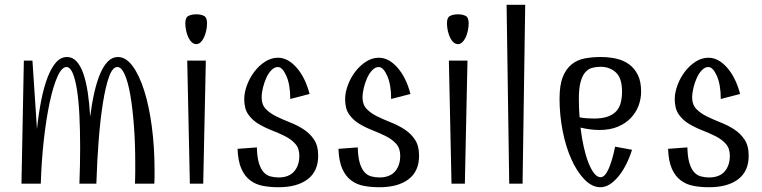

<svg xmlns="http://www.w3.org/2000/svg" viewBox="-20 -770 3196 805"><path d="M472 -489Q452 -489 437.5 -449Q423 -409 412 -341.5Q401 -274 394 -185.5Q387 -97 384 0H313Q316 -78 316 -152Q316 -223 313 -284.5Q310 -346 303 -391.5Q296 -437 285 -463Q274 -489 259 -489Q239 -489 221 -449Q203 -409 188.5 -341.5Q174 -274 164 -185.5Q154 -97 151 0H70L80 -516H116L135 -229Q142 -295 153 -350Q164 -405 179.5 -445.5Q195 -486 215 -508.5Q235 -531 261 -531Q284 -531 301 -512.5Q318 -494 329.5 -461Q341 -428 348 -382Q355 -336 358 -281Q365 -336 375.5 -382Q386 -428 400 -461Q414 -494 432.5 -512.5Q451 -531 474 -531Q508 -531 536 -493Q564 -455 584.5 -390.5Q605 -326 616.5 -239.5Q628 -153 628 -56Q628 -42 628 -28Q628 -14 627 0H546Q547 -23 547 -44.5Q547 -66 547 -88Q547 -170 541.5 -243Q536 -316 526.5 -371Q517 -426 503 -457.5Q489 -489 472 -489Z M765 -516H843L832 0H776ZM803 -585Q793 -585 784.5 -592.5Q776 -600 770 -612.5Q764 -625 760.5 -641Q757 -657 757 -673Q757 -697 770.5 -703.5Q784 -710 803 -710Q822 -710 835 -703.5Q848 -697 848 -673Q848 -657 844.5 -641Q841 -625 835 -612.5Q829 -600 821 -592.5Q813 -585 803 -585Z M1077 -361Q1077 -331 1094.5 -313Q1112 -295 1138.5 -282Q1165 -269 1195.5 -257Q1226 -245 1252.5 -228Q1279 -211 1296.5 -185Q1314 -159 1314 -117Q1314 -52 1270 -18.5Q1226 15 1148 15Q1114 15 1083.5 9.5Q1053 4 1029.5 -13.5Q1006 -31 992 -62.5Q978 -94 976 -146L1057 -152Q1058 -111 1065.5 -86.5Q1073 -62 1085 -48.5Q1097 -35 1113.5 -30.5Q1130 -26 1148 -26Q1191 -26 1213 -51Q1235 -76 1235 -117Q1235 -148 1218 -167Q1201 -186 1175 -199Q1149 -212 1119.5 -223.5Q1090 -235 1064 -250.5Q1038 -266 1021 -290Q1004 -314 1004 -354Q1004 -382 1015.5 -413Q1027 -444 1046.5 -469.5Q1066 -495 1091.5 -511.5Q1117 -528 1145 -528Q1187 -528 1223.5 -486.5Q1260 -445 1278 -376L1197 -355Q1197 -415 1180.5 -452Q1164 -489 1145 -489Q1131 -489 1118.5 -476.5Q1106 -464 1097 -444.5Q1088 -425 1082.5 -402.5Q1077 -380 1077 -361Z M1500 -361Q1500 -331 1517.5 -313Q1535 -295 1561.5 -282Q1588 -269 1618.5 -257Q1649 -245 1675.5 -228Q1702 -211 1719.5 -185Q1737 -159 1737 -117Q1737 -52 1693 -18.5Q1649 15 1571 15Q1537 15 1506.5 9.5Q1476 4 1452.5 -13.5Q1429 -31 1415 -62.5Q1401 -94 1399 -146L1480 -152Q1481 -111 1488.5 -86.5Q1496 -62 1508 -48.5Q1520 -35 1536.5 -30.5Q1553 -26 1571 -26Q1614 -26 1636 -51Q1658 -76 1658 -117Q1658 -148 1641 -167Q1624 -186 1598 -199Q1572 -212 1542.5 -223.5Q1513 -235 1487 -250.5Q1461 -266 1444 -290Q1427 -314 1427 -354Q1427 -382 1438.5 -413Q1450 -444 1469.5 -469.5Q1489 -495 1514.5 -511.5Q1540 -528 1568 -528Q1610 -528 1646.5 -486.5Q1683 -445 1701 -376L1620 -355Q1620 -415 1603.5 -452Q1587 -489 1568 -489Q1554 -489 1541.5 -476.5Q1529 -464 1520 -444.5Q1511 -425 1505.5 -402.5Q1500 -380 1500 -361Z M1862 -516H1940L1929 0H1873ZM1900 -585Q1890 -585 1881.5 -592.5Q1873 -600 1867 -612.5Q1861 -625 1857.5 -641Q1854 -657 1854 -673Q1854 -697 1867.5 -703.5Q1881 -710 1900 -710Q1919 -710 1932 -703.5Q1945 -697 1945 -673Q1945 -657 1941.5 -641Q1938 -625 1932 -612.5Q1926 -600 1918 -592.5Q1910 -585 1900 -585Z M2104 -750H2182L2171 0H2115Z M2668 -386Q2668 -356 2657.5 -327.5Q2647 -299 2625.5 -276Q2604 -253 2571 -239Q2538 -225 2493 -225Q2475 -225 2455 -227.5Q2435 -230 2414 -235Q2419 -192 2427.5 -154Q2436 -116 2447 -88Q2458 -60 2471 -43.5Q2484 -27 2498 -27Q2516 -27 2531.5 -61.5Q2547 -96 2559 -155L2630 -142Q2607 -70 2570.5 -27.5Q2534 15 2498 15Q2462 15 2430.5 -17.5Q2399 -50 2375.5 -102.5Q2352 -155 2339 -221.5Q2326 -288 2326 -356Q2326 -413 2339.5 -447Q2353 -481 2376.5 -500Q2400 -519 2431.5 -525Q2463 -531 2498 -531Q2533 -531 2564 -524Q2595 -517 2618 -500Q2641 -483 2654.5 -455.5Q2668 -428 2668 -386ZM2407 -356Q2407 -315 2410 -278Q2427 -275 2442 -274Q2457 -273 2471 -273Q2506 -273 2529 -281.5Q2552 -290 2565 -305Q2578 -320 2583 -341Q2588 -362 2588 -386Q2588 -443 2562 -466.5Q2536 -490 2498 -490Q2479 -490 2462.5 -485.5Q2446 -481 2433.5 -466.5Q2421 -452 2414 -425.5Q2407 -399 2407 -356Z M2882 -361Q2882 -331 2899.5 -313Q2917 -295 2943.5 -282Q2970 -269 3000.5 -257Q3031 -245 3057.5 -228Q3084 -211 3101.5 -185Q3119 -159 3119 -117Q3119 -52 3075 -18.5Q3031 15 2953 15Q2919 15 2888.5 9.5Q2858 4 2834.5 -13.5Q2811 -31 2797 -62.5Q2783 -94 2781 -146L2862 -152Q2863 -111 2870.5 -86.5Q2878 -62 2890 -48.5Q2902 -35 2918.5 -30.5Q2935 -26 2953 -26Q2996 -26 3018 -51Q3040 -76 3040 -117Q3040 -148 3023 -167Q3006 -186 2980 -199Q2954 -212 2924.5 -223.5Q2895 -235 2869 -250.5Q2843 -266 2826 -290Q2809 -314 2809 -354Q2809 -382 2820.5 -413Q2832 -444 2851.5 -469.5Q2871 -495 2896.5 -511.5Q2922 -528 2950 -528Q2992 -528 3028.5 -486.5Q3065 -445 3083 -376L3002 -355Q3002 -415 2985.5 -452Q2969 -489 2950 -489Q2936 -489 2923.5 -476.5Q2911 -464 2902 -444.5Q2893 -425 2887.5 -402.5Q2882 -380 2882 -361Z"/></svg>

Font: Combo
Style: Regular
Weight: 400
Designer: Eduardo Rodriguez Tunni
Foundry: Eduardo Rodriguez Tunni
Version: Version 1.001